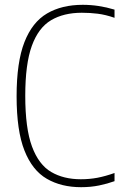

<svg xmlns="http://www.w3.org/2000/svg" viewBox="-20 -769 505 798"><path d="M317 9Q235 9 174.8 -25.8Q114.5 -60.5 81.8 -143Q49 -225.5 49 -369Q49 -510.5 81.5 -593.8Q114 -677 175.5 -713Q237 -749 324 -749Q390 -749 456 -729V-695Q418.5 -708 386.2 -712Q354 -716 320 -716Q244.5 -716 192 -684.8Q139.5 -653.5 112.2 -578.2Q85 -503 85 -371Q85 -235.5 113 -160Q141 -84.5 192.8 -54.2Q244.5 -24 316 -24Q352 -24 385 -30.2Q418 -36.5 456 -50V-16Q427 -5.5 392 1.8Q357 9 317 9Z"/></svg>

Font: Encode Sans Condensed Condensed Thin
Style: Regular
Weight: 100
Width: 3
Designer: Multiple Designers
Foundry: Impallari Type
Version: Version 3.000; ttfautohint (v1.8.3) -l 8 -r 50 -G 200 -x 14 